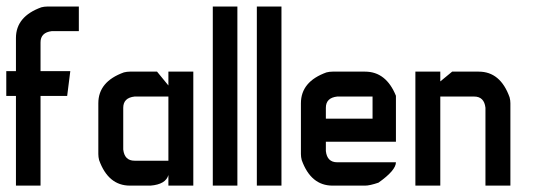

<svg xmlns="http://www.w3.org/2000/svg" viewBox="-49 -582 1682 602"><path d="M1 -358.9V-462.9Q1 -530.3 80.6 -559.1Q89.8 -561.5 99.6 -561.5H198.2V-484.4H113.3Q78.1 -480 78.1 -449.2V-358.9H171.4L161.6 -281.2H78.1V0H1V-281.2H-29.3V-358.9Z M358.4 -357.4H443.4L479 -314V-357.4H557.1V0H479V-33.2Q470.7 -3.9 422.9 0H358.4Q290.5 0 261.7 -80.1Q259.3 -89.8 259.3 -99.1V-258.3Q259.3 -326.2 339.4 -355Q349.1 -357.4 358.4 -357.4ZM337.4 -244.1V-113.3Q341.3 -78.1 373 -78.1H479V-279.3H373Q337.4 -275.4 337.4 -244.1Z M618.2 -561.5H695.3V0H618.2Z M756.3 -561.5H833.5V0H756.3Z M993.7 -357.4H1095.7Q1161.6 -357.4 1192.4 -281.7V-137.7H972.7V-108.4Q976.6 -73.2 1008.3 -73.2H1192.4Q1192.4 -47.9 1137.7 -9.3Q1110.4 0 1095.7 0H993.7Q925.8 0 897 -80.1Q894.5 -89.8 894.5 -99.1V-258.3Q894.5 -326.2 974.6 -355Q984.4 -357.4 993.7 -357.4ZM972.7 -244.1V-210H1119.1V-279.3H1008.3Q972.7 -275.4 972.7 -244.1Z M1253.4 -357.4H1331.5V-326.7L1368.7 -357.4H1452.1Q1520 -357.4 1548.8 -276.9Q1551.3 -267.6 1551.3 -258.3V0H1473.1V-244.1Q1469.2 -279.3 1437.5 -279.3H1331.5V0H1253.4Z"/></svg>

Font: Kadhim
Style: Regular
Weight: 400
Designer: Developer/ Husham Jawad
Version: Version 1.00;December 29, 2020;FontCreator 13.0.0.2683 32-bi